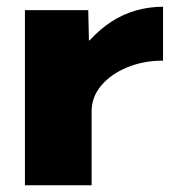

<svg xmlns="http://www.w3.org/2000/svg" viewBox="-20 -550 520 570"><path d="M54 0V-520H242L244 -430H246Q276 -463 310.5 -485.5Q345 -508 384 -519Q423 -530 464 -530V-370Q406 -370 357.5 -350Q309 -330 280.5 -296Q252 -262 252 -220V0Z"/></svg>

Font: M PLUS 1 Black
Style: Regular
Weight: 900
Designer: Coji Morishita
Foundry: UNDERFOREST DESIGN
Version: Version 1.001